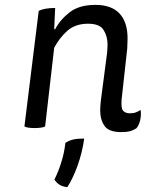

<svg xmlns="http://www.w3.org/2000/svg" viewBox="-20 -522 598 787"><path d="M80.1 -3.9Q85.9 0 95.7 1Q105.5 2.9 122.1 2.9Q138.7 2.9 148.4 1Q159.2 0 165 -3.9Q177.7 -111.3 202.1 -326.2Q224.6 -368.2 256.8 -396.5Q290 -424.8 340.8 -424.8Q388.7 -424.8 404.3 -399.4Q420.9 -374 420.9 -338.9Q420.9 -328.1 419.9 -319.3Q419.9 -309.6 418 -297.9Q410.2 -235.4 393.6 -111.3Q392.6 -100.6 391.6 -89.8Q390.6 -80.1 390.6 -71.3Q390.6 -30.3 409.2 -4.9Q426.8 19.5 477.5 19.5Q499 19.5 513.7 15.6Q527.3 11.7 539.1 3.9Q548.8 -6.8 554.7 -29.3Q557.6 -43.9 557.6 -56.6Q557.6 -64.5 556.6 -71.3Q546.9 -65.4 537.1 -61.5Q527.3 -57.6 511.7 -57.6Q494.1 -57.6 484.4 -68.4Q475.6 -78.1 478.5 -114.3Q486.3 -179.7 500 -309.6Q502 -322.3 502 -335.9Q502.9 -349.6 502.9 -364.3Q502.9 -431.6 469.7 -466.8Q436.5 -502 371.1 -502Q304.7 -502 265.6 -471.7Q226.6 -441.4 206.1 -402.3Q205.1 -402.3 202.1 -402.3Q203.1 -423.8 206.1 -489.3Q184.6 -489.3 167 -486.3Q150.4 -483.4 138.7 -477.5Q119.1 -320.3 80.1 -3.9ZM325.2 45.9Q296.9 45.9 280.3 49.8Q263.7 53.7 248 63.5Q243.2 106.4 231.4 142.6Q220.7 178.7 203.1 213.9Q210 225.6 222.7 234.4Q236.3 243.2 255.9 245.1Q278.3 210.9 297.9 157.2Q317.4 102.5 325.2 45.9Z"/></svg>

Font: cl
Style: Italic
Weight: 400
Designer: Mitja Miklavcic
Version: Version 7.504; 2011; Build 1022